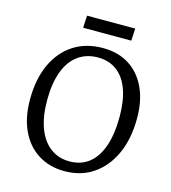

<svg xmlns="http://www.w3.org/2000/svg" viewBox="-127 -974 969 1090"><g transform="rotate(15 357.5 -429.0)"><path d="M59 -329Q59 -449 99 -536Q139 -623 212 -670.5Q285 -718 385 -718Q474 -718 538.5 -677.5Q603 -637 638.5 -561.5Q674 -486 674 -383Q674 -263 634 -174Q594 -85 522 -35.5Q450 14 353 14Q264 14 197.5 -28Q131 -70 95 -147Q59 -224 59 -329ZM154 -350Q154 -255 179.5 -187Q205 -119 253 -83Q301 -47 366 -47Q433 -47 480 -84Q527 -121 551.5 -192.5Q576 -264 576 -366Q576 -460 552 -525.5Q528 -591 482 -625Q436 -659 371 -659Q303 -659 254 -623Q205 -587 179.5 -518Q154 -449 154 -350ZM249 -872H532L528 -800H245Z"/></g></svg>

Font: Literata 18pt
Style: Italic
Weight: 400
Italic angle: -2°
Designer: Latin by Veronika Burian and Jose Scaglione. Greek by Irene Vlachou. Cyrillic by Vera Evstafieva
Foundry: TypeTogether
Version: Version 3.103;gftools[0.9.29]